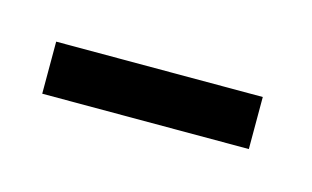

<svg xmlns="http://www.w3.org/2000/svg" viewBox="-26 -721 185 114"><g transform="rotate(15 66.0 -664.0)"><path d="M1 -648H128V-680H1Z"/></g></svg>

Font: Anybody UltraCondensed
Style: Regular
Weight: 400
Width: 1
Version: Version 1.113;gftools[0.9.25]